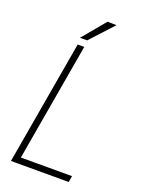

<svg xmlns="http://www.w3.org/2000/svg" viewBox="-163 -956 772 1032"><g transform="rotate(20 223.0 -440.5)"><path d="M371.6 -35.6 365.7 0H57.6L64 -35.6ZM195.8 -710.9 72.8 0H35.2L158.2 -710.9ZM157.2 -749 267.1 -880.9 318.8 -879.9 198.2 -749Z"/></g></svg>

Font: Roboto Condensed ExtraLight
Style: Italic
Weight: 250
Italic angle: -12°
Designer: Christian Robertson
Foundry: Google
Version: Version 3.008; 2023